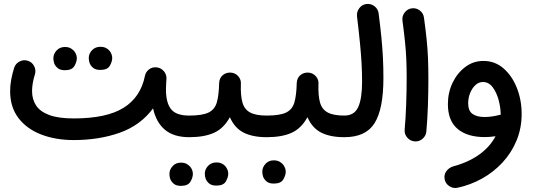

<svg xmlns="http://www.w3.org/2000/svg" viewBox="-20 -667 2725 980"><path d="M31.7 -202.1Q31.7 -230.5 37.1 -260Q42.5 -289.6 52.2 -320.8Q59.1 -342.3 79.6 -353Q100.1 -363.8 121.6 -356.9Q143.1 -350.6 154.1 -329.8Q165 -309.1 158.2 -287.6Q150.4 -262.7 147 -241.2Q143.6 -219.7 143.6 -202.1Q143.6 -161.1 163.6 -129.6Q183.6 -98.1 230.2 -80.3Q276.9 -62.5 356.4 -62.5Q523.4 -62.5 610.6 -116.7Q697.8 -170.9 719.7 -279.3Q723.6 -299.3 740.2 -312.5Q756.8 -325.7 779.3 -323.2Q800.8 -321.3 815.9 -304Q831.1 -286.6 829.6 -264.6Q828.6 -249.5 827.9 -236.1Q827.1 -222.7 827.1 -210Q827.1 -142.6 853 -109.9Q878.9 -77.1 945.3 -77.1H945.8Q968.8 -77.1 984.9 -61Q1001 -44.9 1001 -22Q1001 0.5 984.9 16.8Q968.8 33.2 945.8 33.2H945.3Q867.7 33.2 822.5 -4.2Q777.3 -41.5 761.2 -113.8Q696.8 -26.9 591.1 10.5Q485.4 47.9 356.4 47.9Q263.7 47.9 190.2 19.5Q116.7 -8.8 74.2 -64.5Q31.7 -120.1 31.7 -202.1ZM433.1 -371.1Q433.1 -393.1 449.7 -410.6Q466.3 -428.2 492.2 -428.2Q510.7 -428.2 523.4 -420.7Q536.1 -413.1 543.5 -401.4Q552.7 -386.7 552.7 -370.6Q552.7 -352.5 540.5 -331.3Q528.3 -310.1 492.2 -310.1Q468.3 -310.1 455.6 -320.6Q442.9 -331.1 437.5 -344.7Q433.1 -357.4 433.1 -371.1ZM252.4 -369.6Q252.4 -391.6 268.8 -409.4Q285.2 -427.2 311.5 -427.2Q330.1 -427.2 342.8 -419.4Q355.5 -411.6 362.8 -400.4Q372.1 -385.7 372.1 -369.1Q372.1 -351.1 359.6 -329.8Q347.2 -308.6 311.5 -308.6Q287.6 -308.6 274.9 -319.1Q262.2 -329.6 256.8 -343.3Q252.4 -356.4 252.4 -369.6Z M890.1 -22Q890.1 -44.9 906.7 -61Q923.3 -77.1 945.8 -77.1Q1012.2 -77.1 1044.2 -92.5Q1076.2 -107.9 1086.7 -144.5Q1097.2 -181.2 1098.6 -243.7Q1100.1 -269.5 1117.4 -283.7Q1134.8 -297.9 1158.2 -296.4Q1181.2 -294.9 1196.3 -277.6Q1211.4 -260.3 1209.5 -237.8Q1207.5 -178.7 1217.5 -143.6Q1227.5 -108.4 1256.8 -92.8Q1286.1 -77.1 1341.3 -77.1H1341.8Q1364.7 -77.1 1380.9 -61Q1397 -44.9 1397 -22Q1397 0.5 1380.9 16.8Q1364.7 33.2 1341.8 33.2H1341.3Q1270 33.2 1223.9 10Q1177.7 -13.2 1153.3 -68.8Q1121.6 -11.2 1072 11Q1022.5 33.2 945.8 33.2Q923.3 33.2 906.7 16.8Q890.1 0.5 890.1 -22ZM1025.4 219.2Q1025.4 197.3 1042 179.7Q1058.6 162.1 1084.5 162.1Q1103 162.1 1115.7 169.7Q1128.4 177.2 1135.7 189Q1145 203.6 1145 219.7Q1145 237.8 1132.8 259Q1120.6 280.3 1084.5 280.3Q1060.5 280.3 1047.9 269.8Q1035.2 259.3 1029.8 245.6Q1025.4 232.9 1025.4 219.2ZM844.7 220.7Q844.7 198.7 861.1 180.9Q877.4 163.1 903.8 163.1Q922.4 163.1 935.1 170.9Q947.8 178.7 955.1 189.9Q964.4 204.6 964.4 221.2Q964.4 239.3 951.9 260.5Q939.5 281.7 903.8 281.7Q879.9 281.7 867.2 271.2Q854.5 260.7 849.1 247.1Q844.7 233.9 844.7 220.7Z M1286.1 -22Q1286.1 -44.9 1302.7 -61Q1319.3 -77.1 1341.8 -77.1Q1408.2 -77.1 1440.2 -92.5Q1472.2 -107.9 1482.7 -144.5Q1493.2 -181.2 1494.6 -243.7Q1496.1 -269.5 1513.4 -283.7Q1530.8 -297.9 1554.2 -296.4Q1577.1 -294.9 1592.3 -277.6Q1607.4 -260.3 1605.5 -237.8Q1603.5 -178.7 1613.5 -143.6Q1623.5 -108.4 1652.8 -92.8Q1682.1 -77.1 1737.3 -77.1H1737.8Q1760.7 -77.1 1776.9 -61Q1793 -44.9 1793 -22Q1793 0.5 1776.9 16.8Q1760.7 33.2 1737.8 33.2H1737.3Q1666 33.2 1619.9 10Q1573.7 -13.2 1549.3 -68.8Q1517.6 -11.2 1468 11Q1418.5 33.2 1341.8 33.2Q1319.3 33.2 1302.7 16.8Q1286.1 0.5 1286.1 -22ZM1318.8 209Q1318.8 187 1335.2 169.2Q1351.6 151.4 1377.4 151.4Q1396 151.4 1408.7 159.2Q1421.4 167 1428.7 178.2Q1438.5 194.3 1438.5 209.5Q1438.5 227.5 1426 248.8Q1413.6 270 1377.9 270Q1353.5 270 1341.1 259.5Q1328.6 249 1323.2 235.4Q1318.8 222.7 1318.8 209Z M1682.6 -22Q1682.6 -44.9 1699 -61Q1715.3 -77.1 1737.8 -77.1Q1788.6 -77.1 1808.3 -120.4Q1828.1 -163.6 1828.1 -249Q1828.1 -294.9 1825.7 -340.8Q1823.2 -386.7 1817.6 -444.6Q1812 -502.4 1802.2 -584Q1799.8 -606.4 1813.7 -625Q1827.6 -643.6 1850.1 -646.5Q1872.6 -649.4 1891.1 -635.5Q1909.7 -621.6 1912.6 -598.6Q1921.4 -529.8 1926.8 -475.1Q1932.1 -420.4 1934.6 -371.1Q1937 -321.8 1937 -268.6Q1937 -111.3 1892.3 -39.1Q1847.7 33.2 1737.8 33.2Q1715.3 33.2 1699 16.8Q1682.6 0.5 1682.6 -22Z M2034.2 -562Q2031.2 -584.5 2045.4 -603Q2059.6 -621.6 2082 -624.5Q2104.5 -627.4 2122.8 -613.5Q2141.1 -599.6 2144 -576.7Q2152.8 -513.7 2157.7 -465.1Q2162.6 -416.5 2164.6 -369.9Q2166.5 -323.2 2166.5 -265.1Q2166.5 -197.3 2164.1 -127Q2161.6 -56.6 2156.2 3.9Q2154.3 26.4 2136.7 41.5Q2119.1 56.6 2096.2 54.7Q2073.7 52.7 2058.6 35.2Q2043.5 17.6 2045.4 -4.9Q2050.8 -65.4 2053.2 -135Q2055.7 -204.6 2055.7 -270.5Q2055.7 -324.7 2053.7 -366.9Q2051.8 -409.2 2047.1 -454.3Q2042.5 -499.5 2034.2 -562Z M2447.3 -356Q2506.8 -356 2550.5 -317.6Q2594.2 -279.3 2618.4 -217.8Q2642.6 -156.2 2642.6 -85.4Q2642.6 -12.7 2616.7 50Q2590.8 112.8 2545.2 162.1Q2499.5 211.4 2440.4 244.4Q2381.3 277.3 2314.5 291.5Q2292 295.9 2272.7 282.7Q2253.4 269.5 2249.5 247.6Q2245.1 224.6 2258.5 206.5Q2272 188.5 2293.5 182.1Q2371.6 161.1 2426.5 121.6Q2481.4 82 2509.3 28.3Q2480.5 32.7 2454.6 32.7Q2365.2 32.7 2315.7 -9Q2266.1 -50.8 2266.1 -135.7Q2266.1 -194.3 2290 -244.4Q2314 -294.4 2355 -325.2Q2396 -356 2447.3 -356ZM2369.6 -140.1Q2369.6 -101.6 2391.6 -85.7Q2413.6 -69.8 2453.6 -69.8Q2473.1 -69.8 2492.2 -72.8Q2511.2 -75.7 2528.3 -80.1Q2532.2 -81.1 2535.6 -81.1V-81.5Q2535.6 -117.7 2525.1 -156.5Q2514.6 -195.3 2494.6 -221.9Q2474.6 -248.5 2444.8 -248.5Q2423.3 -248.5 2406.2 -232.4Q2389.2 -216.3 2379.4 -191.7Q2369.6 -167 2369.6 -140.1Z"/></svg>

Font: Mikhak SemiBold
Style: Regular
Weight: 600
Designer: Amin Abedi
Version: Version 3.3